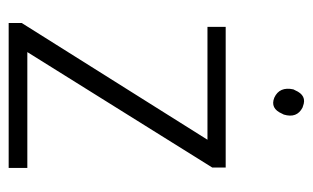

<svg xmlns="http://www.w3.org/2000/svg" viewBox="-156 -548 705 432"><g transform="rotate(90 196.0 -332.5)"><path d="M97.7 -42 357.4 -458V-488.3H41V-447.3H294.9L32.2 -29.3V0H358.4V-42ZM238.3 -619.1Q247.1 -648.4 222.7 -661.1Q220.7 -662.1 219.7 -662.1Q195.3 -671.9 183.6 -644.5Q182.6 -642.6 181.6 -640.6Q174.8 -609.4 200.2 -597.7Q224.6 -587.9 236.3 -615.2Q237.3 -617.2 238.3 -619.1Z"/></g></svg>

Font: Yaldevi Colombo Light
Style: Regular
Weight: 300
Designer: Sol Matas, Denzil Rajitha, Kosala Senevirathne and Pathum Egodawatta
Foundry: Mooniak
Version: Version 1.020 ; ttfautohint (v1.6)